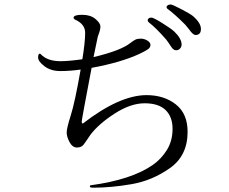

<svg xmlns="http://www.w3.org/2000/svg" viewBox="-20 -828 1040 873"><path d="M651.4 -736.3Q651.4 -740.2 655.8 -744.1Q660.2 -748 668.9 -748Q677.7 -748 718.3 -722.7Q758.8 -697.3 772.5 -684.6Q805.7 -652.3 805.7 -626Q805.7 -614.3 798.3 -606.9Q791 -599.6 783.2 -599.6Q775.4 -599.6 771.5 -601.6Q762.7 -607.4 757.8 -616.2Q752 -624 746.1 -633.8Q739.3 -642.6 735.4 -648.4Q689.5 -701.2 656.2 -726.6Q651.4 -731.4 651.4 -736.3ZM737.3 -795.9Q737.3 -799.8 742.2 -803.7Q747.1 -807.6 755.9 -807.6Q763.7 -807.6 804.7 -786.1Q845.7 -764.6 857.4 -754.9Q893.6 -723.6 893.6 -696.3Q893.6 -668.9 869.1 -668.9Q857.4 -668.9 839.8 -694.3Q828.1 -709 822.3 -715.8Q772.5 -765.6 741.2 -788.1Q737.3 -791 737.3 -795.9ZM153.3 -566.4Q153.3 -584 161.1 -584Q163.1 -584 166 -581.1Q195.3 -549.8 254.9 -549.8Q293 -549.8 354.5 -558.6Q367.2 -637.7 367.2 -678.7Q367.2 -718.8 320.3 -739.3Q314.5 -743.2 314.5 -747.1Q314.5 -760.7 353.5 -760.7Q391.6 -760.7 414.1 -741.7Q436.5 -722.7 436.5 -708Q436.5 -693.4 429.7 -675.8Q422.9 -658.2 421.9 -648.4Q419.9 -638.7 405.3 -568.4Q529.3 -597.7 573.2 -632.8Q585.9 -642.6 595.2 -647.5Q604.5 -652.3 620.1 -652.3Q635.7 -652.3 649.9 -643.6Q664.1 -634.8 664.1 -624Q664.1 -612.3 653.3 -604.5Q642.6 -596.7 616.2 -584Q530.3 -543.9 396.5 -519.5Q351.6 -284.2 351.6 -275.4Q351.6 -266.6 355.5 -266.6L358.4 -267.6Q524.4 -395.5 646.5 -395.5Q725.6 -395.5 779.3 -353.5Q833 -311.5 833 -228.5Q833 -120.1 752.4 -63.5Q671.9 -6.8 578.6 9.3Q485.4 25.4 405.3 25.4Q388.7 25.4 388.7 20.5Q388.7 14.6 391.6 14.6Q578.1 -10.7 674.8 -78.1Q712.9 -104.5 738.8 -146Q764.6 -187.5 764.6 -242.2Q764.6 -296.9 732.9 -327.6Q701.2 -358.4 637.7 -358.4Q574.2 -358.4 502 -312Q429.7 -265.6 391.6 -215.8Q383.8 -205.1 375 -191.4Q365.2 -176.8 361.3 -171.9Q350.6 -157.2 330.1 -157.2Q309.6 -157.2 296.4 -181.6Q283.2 -206.1 283.2 -225.6Q283.2 -245.1 301.8 -303.7Q320.3 -361.3 346.7 -511.7Q297.9 -504.9 254.4 -504.9Q210.9 -504.9 182.1 -526.9Q153.3 -548.8 153.3 -566.4Z"/></svg>

Font: GenEi Koburi Mincho v6
Style: Regular
Weight: 400
Designer: o_tamon (Modified)
Foundry: o_tamon / Adobe Systems Incorporated
Version: Version 6.1